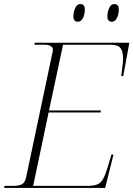

<svg xmlns="http://www.w3.org/2000/svg" viewBox="-30 -924 656 944"><path d="M-10 0 -7 -10H30Q66 -10 79.5 -19Q93 -28 98 -50L228 -666Q230 -671 230 -678Q230 -704 188 -704H139L141 -714H606L576 -550H566Q569 -576 572 -598.5Q575 -621 575 -637Q575 -671 562.5 -687.5Q550 -704 514 -704H280L211 -381H466L465 -371H209L133 -10H397Q431 -10 449 -17.5Q467 -25 478 -46Q489 -67 501 -107L518 -164H528L487 0ZM520 -817Q510 -817 504 -823Q498 -829 498 -843Q498 -864 506.5 -884Q515 -904 532 -904Q554 -904 554 -878Q554 -854 545 -835.5Q536 -817 520 -817ZM352 -817Q343 -817 337 -823Q331 -829 331 -843Q331 -864 339.5 -884Q348 -904 365 -904Q387 -904 387 -878Q387 -854 378 -835.5Q369 -817 352 -817Z"/></svg>

Font: Noto Serif Display ExtraLight
Style: Italic
Weight: 200
Italic angle: -12°
Designer: Monotype Design Team
Foundry: Monotype Imaging Inc.
Version: Version 2.009